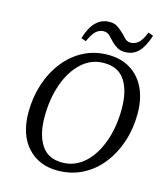

<svg xmlns="http://www.w3.org/2000/svg" viewBox="-118 -882 845 985"><g transform="rotate(15 304.0 -390.0)"><path d="M279 13Q180 13 119.5 -53.5Q59 -120 59 -238Q59 -317 82 -387.5Q105 -458 147.5 -512.5Q190 -567 249 -597.5Q308 -628 379 -628Q448 -628 498 -597Q548 -566 575 -509Q602 -452 602 -375Q602 -296 579 -226Q556 -156 513.5 -102Q471 -48 411.5 -17.5Q352 13 279 13ZM292 -33Q359 -33 409.5 -78.5Q460 -124 488.5 -202.5Q517 -281 517 -378Q517 -472 481.5 -527Q446 -582 369 -582Q302 -582 251.5 -536Q201 -490 173 -411.5Q145 -333 145 -235Q145 -144 180.5 -88.5Q216 -33 292 -33ZM223 -675Q258 -793 342 -793Q367 -793 382 -783.5Q397 -774 411 -761Q426 -748 439 -733Q452 -718 472 -718Q495 -718 513.5 -734Q532 -750 548 -792L575 -782Q556 -722 528 -693Q500 -664 457 -664Q432 -664 416 -673.5Q400 -683 387 -695Q373 -709 359.5 -724Q346 -739 325 -739Q303 -739 285 -723Q267 -707 249 -666Z"/></g></svg>

Font: Lisu Bosa Light
Style: Italic
Weight: 300
Italic angle: -19°
Designer: David Morse, Annie Olsen, Victor Gaultney, Frank Grießhammer (Latin)
Foundry: SIL International
Version: Version 2.000